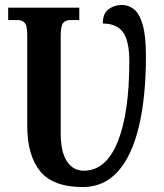

<svg xmlns="http://www.w3.org/2000/svg" viewBox="-20 -745 661 775"><path d="M315 10Q193 10 141.5 -54.5Q90 -119 90 -236V-602Q90 -643 79 -653.5Q68 -664 53 -664H13V-714H300V-664H263Q246 -664 235.5 -653Q225 -642 225 -598V-208Q225 -132 250 -94Q275 -56 318 -56Q408 -56 455 -172.5Q502 -289 502 -497Q502 -580 476.5 -615Q451 -650 395 -650Q395 -691 418.5 -708Q442 -725 472 -725Q499 -725 521 -707.5Q543 -690 556 -645Q569 -600 569 -519Q569 -352 540.5 -233.5Q512 -115 455.5 -52.5Q399 10 315 10Z"/></svg>

Font: Noto Serif ExtraCondensed
Style: Bold
Weight: 700
Width: 2
Designer: Monotype Design Team
Foundry: Monotype Imaging Inc.
Version: Version 2.014; ttfautohint (v1.8.4.7-5d5b)